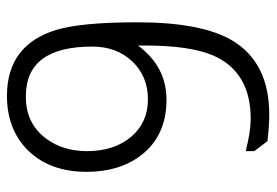

<svg xmlns="http://www.w3.org/2000/svg" viewBox="-138 -628 775 538"><g transform="rotate(-90 249.0 -358.5)"><path d="M391 -359Q332 -279 239 -279Q137 -279 82 -352Q37 -412 37 -503Q37 -609 101 -671Q159 -726 250 -726Q393 -726 435 -587Q456 -517 456 -360Q456 -179 404 -93Q342 9 197 9Q168 9 123 4L95 -33V-57Q150 -43 185 -43Q317 -43 363 -148Q391 -213 391 -341Q391 -353 391 -359ZM388 -487Q388 -673 249 -673Q173 -674 130 -616Q95 -569 95 -502Q95 -425 136 -377Q176 -331 240 -331Q305 -331 346.5 -375Q388 -419 388 -487Z"/></g></svg>

Font: Almarai Light
Style: Regular
Weight: 300
Designer: Boutros International 2019
Foundry: Created by Boutros International 2019
Version: Version 1.10